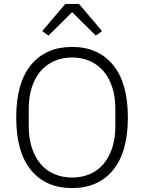

<svg xmlns="http://www.w3.org/2000/svg" viewBox="-20 -950 737 982"><path d="M349 12Q215 12 139 -79.5Q63 -171 63 -349Q63 -527 139 -618.5Q215 -710 349 -710Q482 -710 558 -618Q634 -526 634 -349Q634 -172 558 -80Q482 12 349 12ZM349 -42Q399 -42 439.5 -59.5Q480 -77 509 -111Q538 -145 554 -194Q570 -243 570 -305V-393Q570 -455 554 -504Q538 -553 509 -586.5Q480 -620 439.5 -638Q399 -656 349 -656Q299 -656 258 -638Q217 -620 188 -586.5Q159 -553 143 -504Q127 -455 127 -393V-305Q127 -243 143 -194Q159 -145 188 -111Q217 -77 258 -59.5Q299 -42 349 -42ZM384 -930 502 -791 470 -768 349 -888 228 -768 196 -791 314 -930Z"/></svg>

Font: IBM Plex Sans Thai Looped Light
Style: Regular
Weight: 300
Designer: Mike Abbink, Paul van der Laan, Pieter van Rosmalen, Ben Mitchell, Mark Frömberg
Foundry: Bold Monday
Version: Version 1.1